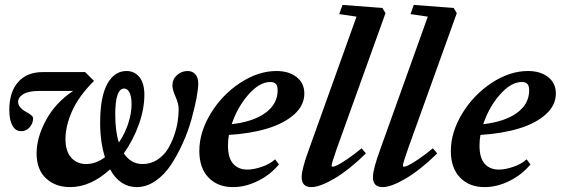

<svg xmlns="http://www.w3.org/2000/svg" viewBox="-20 -745 2267 776"><path d="M263.2 11.2Q204.1 11.2 166 -24.2Q127.9 -59.6 127.9 -125Q127.9 -189 166 -259.5Q204.1 -330.1 275.4 -377.4H136.7Q95.2 -377.4 74.2 -364.5Q53.2 -351.6 53.2 -333Q53.2 -320.8 62.7 -310.3Q72.3 -299.8 83.5 -293.9Q94.7 -288.1 104.2 -281Q113.8 -273.9 113.8 -267.1Q113.8 -246.6 99.9 -230.7Q85.9 -214.8 65.4 -214.8Q42.5 -214.8 30 -237.8Q17.6 -260.7 17.6 -300.8Q17.6 -373 53.2 -413.3Q88.9 -453.6 152.3 -453.6H324.2L359.9 -418Q297.4 -355.5 271 -295.2Q244.6 -234.9 244.6 -183.1Q244.6 -133.8 267.8 -107.9Q291 -82 328.6 -82Q366.7 -82 404.3 -109.4Q384.8 -169.9 384.8 -249Q384.8 -353.5 413.6 -405.8Q442.4 -458 491.2 -458Q523.9 -458 543.7 -433.1Q563.5 -408.2 563.5 -361.8Q563.5 -305.2 541.3 -242.4Q519 -179.7 480.5 -125Q509.3 -82 556.6 -82Q587.9 -82 613.5 -97.9Q639.2 -113.8 655.3 -138.2Q671.4 -162.6 682.4 -193.4Q693.4 -224.1 697.8 -252Q702.1 -279.8 702.1 -304.2Q702.1 -325.2 689.5 -354Q676.8 -382.8 676.8 -398.9Q676.8 -424.3 695.1 -441.2Q713.4 -458 738.3 -458Q757.8 -458 769.5 -444.8Q781.2 -431.6 781.2 -408.2Q781.2 -386.2 774.2 -348.4Q767.1 -310.5 753.9 -262.9Q740.7 -215.3 719.2 -167.5Q697.8 -119.6 671.4 -79.3Q645 -39.1 608.6 -13.9Q572.3 11.2 532.7 11.2Q464.8 11.2 424.8 -60.5Q346.7 11.2 263.2 11.2ZM445.8 -281.7Q445.8 -214.4 460.4 -168.9Q484.4 -204.1 498 -245.1Q511.7 -286.1 511.7 -324.2Q511.7 -354 503.7 -370.6Q495.6 -387.2 481.9 -387.2Q445.8 -387.2 445.8 -281.7Z M921.9 11.2Q859.9 11.2 822.8 -27.3Q785.6 -65.9 785.6 -134.8Q785.6 -210.9 831.8 -286.6Q877.9 -362.3 950.9 -410.2Q1023.9 -458 1097.2 -458Q1147.9 -458 1179 -433.3Q1210 -408.7 1210 -367.2Q1210 -319.3 1169.2 -282.7Q1128.4 -246.1 1060.5 -225.6Q992.7 -205.1 905.3 -199.7Q901.4 -180.2 901.4 -156.2Q901.4 -107.4 922.1 -83.5Q942.9 -59.6 980 -59.6Q1004.9 -59.6 1037.6 -70.6Q1070.3 -81.5 1091.8 -101.1L1107.4 -80.6Q1072.8 -38.6 1022.5 -13.7Q972.2 11.2 921.9 11.2ZM1072.8 -413.6Q1028.8 -413.6 984.1 -362.8Q939.5 -312 916.5 -243.2Q1003.4 -252.9 1052.7 -288.8Q1102.1 -324.7 1102.1 -379.9Q1102.1 -398.9 1094.5 -406.2Q1086.9 -413.6 1072.8 -413.6Z M1238.3 11.2Q1199.2 11.2 1199.2 -29.3Q1199.2 -61.5 1230 -145L1420.9 -677.7L1351.1 -688L1364.3 -725.1L1525.4 -712.9L1538.1 -691.9L1341.8 -146Q1320.3 -85.9 1320.3 -75.2Q1320.3 -71.3 1325.2 -71.3Q1330.6 -71.3 1343.5 -77.4Q1356.4 -83.5 1382.8 -101.3Q1409.2 -119.1 1441.4 -145.5L1459 -125Q1390.6 -58.1 1331.8 -23.4Q1272.9 11.2 1238.3 11.2Z M1526.4 11.2Q1487.3 11.2 1487.3 -29.3Q1487.3 -61.5 1518.1 -145L1709 -677.7L1639.2 -688L1652.3 -725.1L1813.5 -712.9L1826.2 -691.9L1629.9 -146Q1608.4 -85.9 1608.4 -75.2Q1608.4 -71.3 1613.3 -71.3Q1618.7 -71.3 1631.6 -77.4Q1644.5 -83.5 1670.9 -101.3Q1697.3 -119.1 1729.5 -145.5L1747.1 -125Q1678.7 -58.1 1619.9 -23.4Q1561 11.2 1526.4 11.2Z M1938.5 11.2Q1876.5 11.2 1839.4 -27.3Q1802.2 -65.9 1802.2 -134.8Q1802.2 -210.9 1848.4 -286.6Q1894.5 -362.3 1967.5 -410.2Q2040.5 -458 2113.8 -458Q2164.6 -458 2195.6 -433.3Q2226.6 -408.7 2226.6 -367.2Q2226.6 -319.3 2185.8 -282.7Q2145 -246.1 2077.1 -225.6Q2009.3 -205.1 1921.9 -199.7Q1918 -180.2 1918 -156.2Q1918 -107.4 1938.7 -83.5Q1959.5 -59.6 1996.6 -59.6Q2021.5 -59.6 2054.2 -70.6Q2086.9 -81.5 2108.4 -101.1L2124 -80.6Q2089.4 -38.6 2039.1 -13.7Q1988.8 11.2 1938.5 11.2ZM2089.4 -413.6Q2045.4 -413.6 2000.7 -362.8Q1956.1 -312 1933.1 -243.2Q2020 -252.9 2069.3 -288.8Q2118.7 -324.7 2118.7 -379.9Q2118.7 -398.9 2111.1 -406.2Q2103.5 -413.6 2089.4 -413.6Z"/></svg>

Font: Elstob 8pt
Style: Bold Italic
Weight: 700
Italic angle: -20°
Designer: Peter S. Baker
Version: Version 1.015